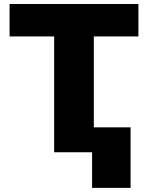

<svg xmlns="http://www.w3.org/2000/svg" viewBox="-20 -747 726 942"><path d="M659.1 -727.3V-568.2H440.3V-122.2H620.7V174.7H431.8V0H245.7V-568.2H27V-727.3Z"/></svg>

Font: Inter P Black
Style: Regular
Weight: 900
Designer: Rasmus Andersson
Foundry: rsms
Version: Version 3.018;git-588b23468